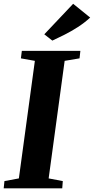

<svg xmlns="http://www.w3.org/2000/svg" viewBox="-32 -1018 508 1038"><path d="M-12 0 -8 -39 70 -53.5 156.5 -689 81 -702.5 86 -743H402.5L398 -702.5L317.5 -689L231 -53.5L307.5 -39L304.5 0ZM251 -798.5 207.5 -832.5 363.5 -997.5 455.5 -923Q424.5 -894.5 388.2 -871.2Q352 -848 316.5 -830.2Q281 -812.5 251 -798.5Z"/></svg>

Font: Merriweather 60pt ExtraBold
Style: Italic
Weight: 800
Italic angle: -7.8°
Version: Version 2.101